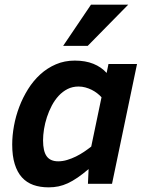

<svg xmlns="http://www.w3.org/2000/svg" viewBox="-20 -786 622 821"><path d="M32.2 -168Q32.2 -206.5 39.8 -248Q47.4 -289.6 62.5 -329.3Q77.6 -369.1 100.1 -405Q122.6 -440.9 152.3 -468Q182.1 -495.1 219 -511Q255.9 -526.9 299.8 -526.9Q345.2 -526.9 379.2 -513.2Q413.1 -499.5 436 -474.1L443.8 -512.2H565.9L459 0H356L358.9 -63Q333.5 -41.5 311.8 -26.6Q290 -11.7 270 -2.4Q250 6.8 230 11Q210 15.1 188 15.1Q151.4 15.1 122.6 4.9Q93.8 -5.4 73.7 -27.6Q53.7 -49.8 43 -84.5Q32.2 -119.1 32.2 -168ZM414.1 -370.1Q406.2 -378.9 395.5 -387.2Q384.8 -395.5 372.1 -401.9Q359.4 -408.2 345.2 -412.1Q331.1 -416 315.9 -416Q290 -416 268.8 -405.3Q247.6 -394.5 230.7 -376.2Q213.9 -357.9 201.4 -334.2Q189 -310.5 180.7 -285.2Q172.4 -259.8 168.2 -233.9Q164.1 -208 164.1 -186Q164.1 -139.2 179.7 -117.7Q195.3 -96.2 229 -96.2Q248 -96.2 267.3 -102.1Q286.6 -107.9 304.9 -116.9Q323.2 -126 339.8 -137.2Q356.4 -148.4 370.1 -159.2ZM355 -589.8H250L369.1 -766.1H528.3Z"/></svg>

Font: Clear Sans
Style: Bold Italic
Weight: 700
Italic angle: -12°
Foundry: Intel Corporation
Version: Version 1.00